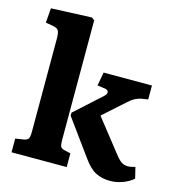

<svg xmlns="http://www.w3.org/2000/svg" viewBox="-114 -865 900 975"><g transform="rotate(15 336.5 -378.0)"><path d="M32 0V-72L76 -79Q93 -82 99 -91Q105 -100 105 -127V-614Q105 -648 98 -659.5Q91 -671 66 -675L30 -681L36 -758L249 -767L264 -756V-126Q264 -102 268.5 -92.5Q273 -83 292 -79L322 -72V0ZM552 11Q510 11 477 -5.5Q444 -22 410 -70L274 -257V-273L412 -398Q426 -411 424.5 -421.5Q423 -432 409 -435L366 -441L379 -512H633V-439L596 -433Q579 -429 564 -421Q549 -413 532 -397L420 -297L546 -137Q566 -110 582 -97Q598 -84 622 -84Q634 -84 659 -91L673 -33Q652 -14 619 -1.5Q586 11 552 11Z"/></g></svg>

Font: Literata
Style: Bold
Weight: 700
Designer: Latin by Veronika Burian and Jose Scaglione. Greek by Irene Vlachou. Cyrillic by Vera Evstafieva.
Foundry: TypeTogether
Version: Version 3.103; ttfautohint (v1.8.4.7-5d5b);gftools[0.9.29]